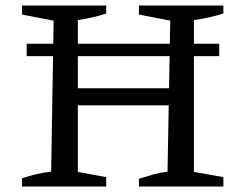

<svg xmlns="http://www.w3.org/2000/svg" viewBox="-20 -678 893 698"><path d="M485 0V-28Q513 -37 538 -44Q563 -51 589 -54L599 -603L485 -625V-658H792V-629Q767 -621 740.5 -615Q714 -609 685 -605V-53L792 -34V0ZM60 0V-30Q87 -39 113.5 -45Q140 -51 166 -54L175 -603L60 -625V-658H366V-629Q343 -621 316.5 -615Q290 -609 263 -605V-53L366 -34V0ZM221 -295V-357H644V-295ZM77 -519H777V-474H77Z"/></svg>

Font: Piazzolla Thin Medium
Style: Regular
Weight: 500
Version: Version 2.005